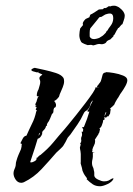

<svg xmlns="http://www.w3.org/2000/svg" viewBox="-20 -625 463 668"><path d="M328 23Q313 23 302.5 16Q292 9 281 -2L283 -4Q283 -5 281 -7Q274 -16 271.5 -21Q269 -26 267 -31Q266 -36 265 -41Q264 -46 261 -55Q260 -59 261 -60V-80Q261 -85 261 -89.5Q261 -94 260 -99Q259 -103 258.5 -106.5Q258 -110 258 -112Q258 -113 260 -119Q260 -122 261 -123Q259 -125 259 -126Q259 -126 259 -126.5Q259 -127 260 -128L261 -129Q261 -129 262 -130Q262 -131 263 -132Q262 -132 262 -133Q262 -135 263 -135Q261 -145 264 -150Q267 -156 264 -167H269V-174L270 -175L265 -182L272 -183V-184Q272 -185 273 -186Q284 -212 291 -237L285 -236V-243H287Q292 -251 296 -261Q298 -266 300 -269Q302 -272 303 -276L302 -275Q295 -268 294 -260Q293 -255 290.5 -251Q288 -247 284 -243Q280 -239 277 -238Q273 -235 271 -230Q262 -210 249.5 -192Q237 -174 225 -157Q223 -154 219 -150Q215 -146 213 -141Q210 -136 208 -131L202 -121Q200 -117 197 -114Q194 -111 190 -107L176 -94Q151 -65 124.5 -36.5Q98 -8 63 9Q60 10 58 10.5Q56 11 54 11Q42 11 34.5 0Q27 -11 27 -22Q27 -27 29 -33L33 -43Q35 -49 35 -54Q35 -59 37 -65Q40 -76 44 -85.5Q48 -95 53 -106Q53 -106 55 -115Q55 -122 56 -124Q51 -126 51 -127Q51 -128 52 -128V-129Q55 -135 59.5 -143.5Q64 -152 72 -153Q77 -164 81.5 -174Q86 -184 91 -194Q101 -213 106 -237L109 -241H107L104 -245L108 -251L102 -254L108 -257H104V-259Q103 -260 103 -262Q103 -264 104 -265Q108 -272 109 -279Q111 -287 115 -291H114L113 -290H111Q108 -290 108 -292V-293Q108 -304 114 -314Q115 -318 116 -321Q117 -324 118 -328Q119 -331 119.5 -334Q120 -337 120 -340Q120 -344 119 -346Q117 -350 117 -353Q117 -357 120.5 -360Q124 -363 127 -365V-366Q125 -367 119.5 -369.5Q114 -372 113 -372L114 -376Q112 -374 111 -374Q112 -374 111 -373H109Q106 -374 98 -376Q89 -378 89 -382Q89 -384 94 -386.5Q99 -389 101 -389Q115 -386 135.5 -381.5Q156 -377 174.5 -371Q193 -365 200 -355Q202 -352 202.5 -348.5Q203 -345 203 -342Q203 -333 198.5 -322Q194 -311 190 -302Q187 -296 187 -294Q187 -294 185 -288Q180 -283 178 -280Q174 -276 169 -274L170 -271L171 -270Q173 -268 173 -267Q175 -263 175 -259Q175 -257 174 -254Q173 -251 169 -250L167 -248H168Q166 -244 166 -241V-238Q166 -236 165 -233Q164 -230 161 -229Q159 -224 154.5 -213Q150 -202 146 -198L143 -192L144 -189L140 -186Q139 -179 132 -172Q125 -167 127 -158H125Q126 -157 126 -156Q126 -154 124 -154Q123 -151 120 -147.5Q117 -144 111 -142Q108 -131 102 -112.5Q96 -94 91 -79Q86 -64 85 -61Q86 -60 89 -60Q93 -60 101 -64.5Q109 -69 107 -76Q111 -76 114 -81Q118 -85 121 -86Q133 -96 144 -106.5Q155 -117 165 -129Q175 -141 185 -153Q195 -165 205 -176Q206 -177 217.5 -191Q229 -205 245 -225Q261 -245 277 -266Q293 -287 303 -302Q313 -317 312 -321H320L321 -320L323 -322L318 -321V-327H320Q322 -330 324 -333Q326 -336 328 -338Q331 -341 333 -350Q334 -354 335 -357.5Q336 -361 337 -365Q339 -372 348 -373L349 -374Q358 -374 376 -371Q394 -368 408.5 -362Q423 -356 423 -346Q423 -338 416.5 -326Q410 -314 402 -303Q398 -298 395 -292Q392 -286 388 -281Q381 -270 376 -258H373V-256Q371 -255 367.5 -251.5Q364 -248 362 -246H365Q365 -241 364 -238L363 -230L357 -220H352Q352 -216 347 -216Q344 -216 344 -218Q343 -218 343 -221Q343 -223 345 -223L350 -233L348 -235Q345 -228 343.5 -223Q342 -218 344 -210H343L344 -209L339 -207L338 -200L335 -191Q332 -181 326 -179L328 -175L325 -163L322 -159H323L310 -139Q311 -138 311 -134Q311 -126 307 -119Q303 -112 301 -103L302 -100L300 -98Q301 -98 301 -96L310 -93Q305 -93 303 -94V-87Q303 -83 303 -79.5Q303 -76 302 -72Q301 -68 300.5 -65Q300 -62 300 -58Q300 -50 303 -44Q305 -41 305.5 -37.5Q306 -34 307 -30Q308 -28 308 -23.5Q308 -19 308 -14Q309 -6 321.5 0Q334 6 342 6Q352 6 358 3Q364 0 372 -5L371 -4H375V-3Q370 8 354 15.5Q338 23 328 23ZM114 -154H115Q117 -158 119 -159L118 -163Q116 -160 114 -154ZM304 -467Q303 -467 301 -468Q299 -469 297 -469Q294 -469 290.5 -468.5Q287 -468 285 -468Q284 -468 274 -472Q264 -476 262 -480Q256 -491 256 -503Q256 -509 257 -515Q258 -521 259 -526Q260 -528 263.5 -531.5Q267 -535 269 -538Q268 -540 268 -543Q268 -549 278 -559L291 -565Q291 -566 293 -571Q295 -576 299 -576Q305 -580 311 -583.5Q317 -587 324 -592L338 -593Q342 -598 344 -597Q346 -596 350 -598Q354 -600 356 -602Q358 -604 365 -603Q368 -605 373 -605Q378 -605 380 -605Q382 -605 388 -602.5Q394 -600 397 -597Q414 -584 414 -570Q414 -563 410 -552.5Q406 -542 406 -541Q403 -540 400 -536Q397 -532 395 -530Q392 -526 392 -528Q392 -530 388 -522Q386 -520 383 -513.5Q380 -507 378 -504Q375 -504 375 -501Q375 -498 374 -498Q371 -495 368.5 -492.5Q366 -490 364 -488Q363 -487 360.5 -486.5Q358 -486 356 -484Q352 -483 350.5 -479.5Q349 -476 345 -474Q336 -470 330.5 -471.5Q325 -473 318 -471Q315 -470 310.5 -468.5Q306 -467 304 -467ZM309 -489Q311 -489 317 -490.5Q323 -492 325 -493L333 -498Q337 -500 340.5 -503.5Q344 -507 346 -509Q348 -510 349.5 -514Q351 -518 354 -519Q356 -524 365 -535.5Q374 -547 374 -562Q374 -578 362 -578Q359 -578 356.5 -577.5Q354 -577 351 -576Q346 -575 342 -572Q338 -569 334 -567Q333 -566 329.5 -566Q326 -566 324 -563Q323 -562 318.5 -556Q314 -550 312 -548Q308 -543 303 -537Q298 -531 294 -526Q292 -520 292 -511.5Q292 -503 292 -498Q296 -489 307 -489Z"/></svg>

Font: Water Brush
Style: Regular
Weight: 400
Designer: Robert E. Leuschke
Foundry: Robert E. Leuschke
Version: Version 1.010; ttfautohint (v1.8.4.7-5d5b)